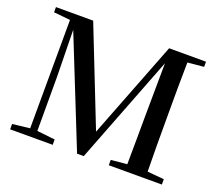

<svg xmlns="http://www.w3.org/2000/svg" viewBox="-121 -908 1233 1081"><g transform="rotate(20 495.0 -367.5)"><path d="M720 0H943V-32L843 -41C841 -140 841 -241 841 -342V-393C841 -494 841 -596 843 -695L940 -704V-735H719L493 -153L264 -735H41V-704L140 -694L138 -44L34 -32V0H289V-32L181 -44V-371L176 -648L435 0H475L726 -648L723 -326C722 -240 723 -141 721 -41L625 -32V0Z"/></g></svg>

Font: Noto Serif JP SemiBold
Style: Regular
Weight: 600
Designer: Ryoko NISHIZUKA 西塚涼子 (kana & ideographs); Frank Grießhammer (Latin, Greek & Cyrillic); Wenlong ZHANG 张文龙 (bopomofo); San
Foundry: Adobe
Version: Version 2.001;hotconv 1.1.0;makeotfexe 2.6.0